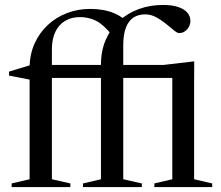

<svg xmlns="http://www.w3.org/2000/svg" viewBox="-20 -755 892 775"><path d="M697.5 -440.5H126L105.5 -432.5L16.5 -450V-466L112 -495L134.5 -493H641L760.5 -507H764L763.5 -413.5V-31.5L836.5 -14.5V0H603V-14.5L675.5 -31.5V-461ZM264 0H27V-14.5L99.5 -31.5V-480Q99.5 -534 119 -578Q138.5 -622 172.5 -653.8Q206.5 -685.5 250.5 -702.2Q294.5 -719 343.5 -719Q370.5 -719 395.2 -714.8Q420 -710.5 441.8 -701.2Q463.5 -692 482.5 -676.5L431 -615Q396 -657.5 366.5 -671.8Q337 -686 302.5 -686Q268 -686 242.5 -670.5Q217 -655 203.2 -626Q189.5 -597 189.5 -557V-31.5L264 -14.5ZM477.5 -31.5 552.5 -14.5V0H315V-14.5L387.5 -31.5V-493.5Q387.5 -550 407 -594.5Q426.5 -639 460.8 -670.5Q495 -702 540.5 -718.5Q586 -735 638 -735Q675.5 -735 700 -726.5Q724.5 -718 736.5 -703.5Q748.5 -689 748.5 -671Q748.5 -658 742.5 -646.8Q736.5 -635.5 726.2 -628.5Q716 -621.5 703 -621.5Q695.5 -621.5 681.8 -632.8Q668 -644 649.8 -659Q631.5 -674 610.2 -685.5Q589 -697 566 -697Q538 -697 518.2 -683.8Q498.5 -670.5 488 -643Q477.5 -615.5 477.5 -571.5Z"/></svg>

Font: Newsreader 60pt
Style: Regular
Weight: 400
Designer: Hugues Gentile
Foundry: Production Type
Version: Version 1.003